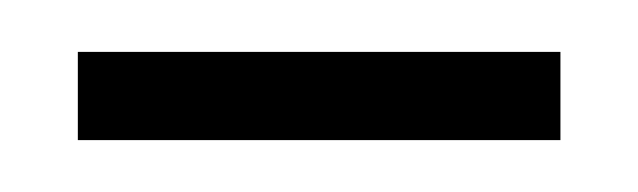

<svg xmlns="http://www.w3.org/2000/svg" viewBox="-20 -620 246 74"><path d="M10 -566V-600H196V-566Z"/></svg>

Font: Alumni Sans Thin
Style: Regular
Weight: 400
Version: Version 1.018